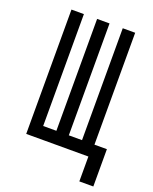

<svg xmlns="http://www.w3.org/2000/svg" viewBox="-141 -703 722 907"><g transform="rotate(20 220.5 -250.0)"><path d="M121.1 -625V-62.5H187.5V-625H250V-62.5H316.4V-625H378.9V-62.5H441.4V125H371.1V0H58.6V-625Z"/></g></svg>

Font: Sudo Var
Style: Regular
Weight: 400
Monospace: yes
Designer: Jens Kutilek
Foundry: Jens Kutilek
Version: Version 0.065;FEAKit 1.0